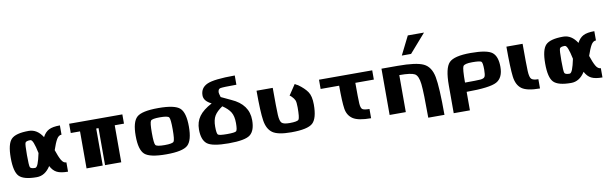

<svg xmlns="http://www.w3.org/2000/svg" viewBox="-60 -1715 8181 2554"><g transform="rotate(-10 4031.0 -437.5)"><path d="M718.8 -125V0Q621.1 0 569.3 -26.4Q517.6 -52.7 484.4 -117.2Q410.2 0 296.9 0Q121.1 0 60.5 -62.5Q0 -125 0 -312.5Q0 -500 60.5 -562.5Q121.1 -625 296.9 -625Q410.2 -625 484.4 -507.8Q517.6 -572.3 569.3 -598.6Q621.1 -625 718.8 -625V-500Q679.7 -500 652.3 -453.1Q625 -406.2 593.8 -312.5Q625 -218.8 652.3 -171.9Q679.7 -125 718.8 -125ZM296.9 -500Q238.3 -500 228.5 -476.6Q218.8 -453.1 218.8 -312.5Q218.8 -171.9 228.5 -148.4Q238.3 -125 296.9 -125Q318.4 -125 336.9 -171.9Q355.5 -218.8 375 -312.5Q355.5 -406.2 336.9 -453.1Q318.4 -500 296.9 -500Z M1562.5 -625V-500H1437.5V0H1218.8V-500H1187.5V0H968.8V-500H843.8V-625Z M2187.5 -312.5Q2187.5 -453.1 2169.9 -476.6Q2152.3 -500 2046.9 -500Q1941.4 -500 1923.8 -476.6Q1906.2 -453.1 1906.2 -312.5Q1906.2 -171.9 1923.8 -148.4Q1941.4 -125 2046.9 -125Q2152.3 -125 2169.9 -148.4Q2187.5 -171.9 2187.5 -312.5ZM2406.2 -312.5Q2406.2 -125 2337.9 -62.5Q2269.5 0 2046.9 0Q1824.2 0 1755.9 -62.5Q1687.5 -125 1687.5 -312.5Q1687.5 -500 1755.9 -562.5Q1824.2 -625 2046.9 -625Q2269.5 -625 2337.9 -562.5Q2406.2 -500 2406.2 -312.5Z M2750 -250Q2750 -156.2 2767.6 -140.6Q2785.2 -125 2890.6 -125Q2996.1 -125 3013.7 -140.6Q3031.2 -156.2 3031.2 -250Q3031.2 -341.8 2999 -395.5Q2966.8 -449.2 2890.6 -500Q2814.5 -449.2 2782.2 -395.5Q2750 -341.8 2750 -250ZM3023.4 -562.5Q3250 -462.9 3250 -250Q3250 -109.4 3181.6 -54.7Q3113.3 0 2890.6 0Q2668 0 2599.6 -54.7Q2531.2 -109.4 2531.2 -250Q2531.2 -351.6 2585 -425.8Q2638.7 -500 2757.8 -562.5Q2656.2 -611.3 2656.2 -687.5Q2656.2 -789.1 2749 -832Q2841.8 -875 3125 -875V-750Q2937.5 -750 2906.2 -742.2Q2875 -734.4 2875 -687.5Q2875 -675.8 2890.6 -625Z M3734.4 0Q3554.7 0 3483.4 -50.8Q3412.1 -101.6 3393.6 -218.8Q3375 -335.9 3375 -625H3593.8Q3593.8 -343.8 3598.6 -257.8Q3603.5 -171.9 3629.9 -148.4Q3656.2 -125 3734.4 -125Q3839.8 -125 3857.4 -148.4Q3875 -171.9 3875 -312.5Q3875 -382.8 3863.3 -409.2Q3851.6 -435.5 3822.3 -464.8Q3810.5 -476.6 3796.9 -484.4L3890.6 -625Q3910.2 -611.3 3931.6 -601.6Q4011.7 -544.9 4052.7 -486.3Q4093.8 -427.7 4093.8 -312.5Q4093.8 -125 4025.4 -62.5Q3957 0 3734.4 0Z M4812.5 -125V0Q4640.6 0 4569.3 -46.9Q4498 -93.8 4483.4 -187.5Q4468.8 -281.2 4468.8 -500H4218.8V-625H4937.5V-500H4687.5Q4687.5 -289.1 4691.4 -222.7Q4695.3 -156.2 4718.8 -140.6Q4742.2 -125 4812.5 -125Z M5281.2 0H5062.5V-625H5281.2Q5531.2 -625 5628.9 -578.1Q5726.6 -531.2 5753.9 -390.6Q5781.2 -250 5781.2 125H5562.5Q5562.5 -218.8 5549.8 -332Q5537.1 -445.3 5488.3 -472.7Q5439.5 -500 5281.2 -500ZM5484.4 -750H5359.4L5484.4 -1000H5703.1Z M6406.2 -375Q6406.2 -468.8 6388.7 -484.4Q6371.1 -500 6265.6 -500Q6160.2 -500 6142.6 -468.8Q6125 -437.5 6125 -250Q6283.2 -250 6332 -253.9Q6380.9 -257.8 6393.6 -281.2Q6406.2 -304.7 6406.2 -375ZM6625 -375Q6625 -226.6 6531.2 -175.8Q6437.5 -125 6125 -125V125H5906.2V-250Q5906.2 -484.4 5974.6 -554.7Q6043 -625 6265.6 -625Q6488.3 -625 6556.6 -570.3Q6625 -515.6 6625 -375Z M6968.8 -625Q6968.8 -343.8 6972.7 -257.8Q6976.6 -171.9 7000 -148.4Q7023.4 -125 7093.8 -125V0Q6920.3 0 6849.8 -50.8Q6779.3 -101.6 6764.6 -218.8Q6750 -335.9 6750 -625Z M7937.5 -125V0Q7839.8 0 7788.1 -26.4Q7736.3 -52.7 7703.1 -117.2Q7628.9 0 7515.6 0Q7339.8 0 7279.3 -62.5Q7218.8 -125 7218.8 -312.5Q7218.8 -500 7279.3 -562.5Q7339.8 -625 7515.6 -625Q7628.9 -625 7703.1 -507.8Q7736.3 -572.3 7788.1 -598.6Q7839.8 -625 7937.5 -625V-500Q7898.4 -500 7871.1 -453.1Q7843.8 -406.2 7812.5 -312.5Q7843.8 -218.8 7871.1 -171.9Q7898.4 -125 7937.5 -125ZM7515.6 -500Q7457 -500 7447.3 -476.6Q7437.5 -453.1 7437.5 -312.5Q7437.5 -171.9 7447.3 -148.4Q7457 -125 7515.6 -125Q7537.1 -125 7555.7 -171.9Q7574.2 -218.8 7593.8 -312.5Q7574.2 -406.2 7555.7 -453.1Q7537.1 -500 7515.6 -500Z"/></g></svg>

Font: CraftyPE
Style: Regular
Weight: 400
Designer: Erek Butcher
Foundry: Haunted Coop
Version: Version 0.018;April 4, 2024;FontCreator 15.0.0.2962 64-bit